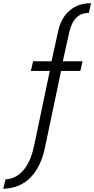

<svg xmlns="http://www.w3.org/2000/svg" viewBox="-127 -838 592 1207"><path d="M87 80 186 -392H67L81 -453H197L239 -644Q258 -728 312 -773Q366 -818 445 -818L432 -757Q384 -757 353.5 -727.5Q323 -698 308 -634L268 -453H392L378 -392H257L156 88Q132 207 66.5 276Q1 345 -107 349L-92 289Q-29 287 18 234.5Q65 182 87 80Z"/></svg>

Font: LINE Seed JP_TTF Regular
Style: Regular
Weight: 400
Designer: LINE & Fontrix & Fontworks
Version: Version 1.002